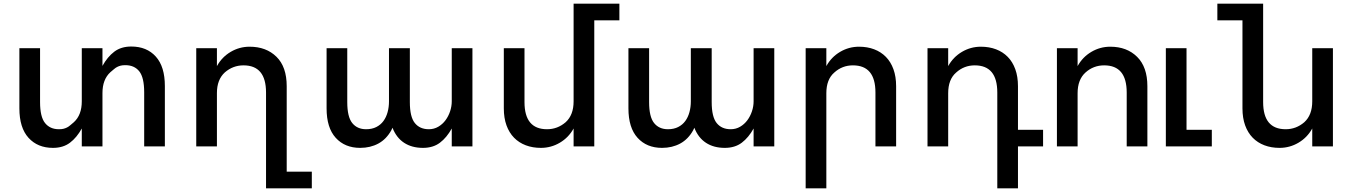

<svg xmlns="http://www.w3.org/2000/svg" viewBox="-20 -793 7335 1040"><path d="M691 -541Q775 -541 824 -486.5Q873 -432 873 -327V0H761V-293Q761 -373 734.5 -406.5Q708 -440 659 -440Q644 -440 634 -437.5Q624 -435 615 -430.5Q606 -426 597.5 -418.5Q589 -411 578 -402Q535 -363 535 -289V-1V0H423V-97Q396 -48 359 -20Q322 8 267 8Q184 8 134.5 -46.5Q85 -101 85 -206V-532H197V-240Q197 -160 224 -126.5Q251 -93 299 -93Q314 -93 324 -95.5Q334 -98 343 -102.5Q352 -107 360.5 -114.5Q369 -122 380 -131Q423 -170 423 -244V-531V-532H535V-436Q562 -485 599 -513Q636 -541 691 -541Z M1669 137V227H1421V-292Q1421 -439 1299 -439Q1242 -439 1198 -401Q1155 -362 1155 -289V0H1043V-532H1155V-435Q1182 -484 1229.5 -512Q1277 -540 1332 -540Q1422 -540 1477.5 -485.5Q1533 -431 1533 -326V137Z M2539 -532V0H2427V-97Q2400 -48 2363 -20Q2326 8 2271 8Q2211 8 2169 -19.5Q2127 -47 2106 -101L2100 -88Q2073 -39 2029.5 -15.5Q1986 8 1931 8Q1848 8 1798.5 -46.5Q1749 -101 1749 -206V-532H1861V-240Q1861 -160 1888 -126.5Q1915 -93 1963 -93Q1995 -93 2018.5 -105Q2042 -117 2057 -137.5Q2072 -158 2079.5 -185.5Q2087 -213 2087 -244V-532H2088H2199H2200V-240Q2200 -160 2227 -126.5Q2254 -93 2303 -93Q2331 -93 2354 -106.5Q2377 -120 2393 -141.5Q2409 -163 2418 -190Q2427 -217 2427 -244V-532Z M3335 -773V-683H3199V0H3087V-97Q3060 -48 3012.5 -20Q2965 8 2910 8Q2865 8 2828 -6Q2791 -20 2764.5 -47Q2738 -74 2723.5 -114Q2709 -154 2709 -206V-532H2821V-240Q2821 -93 2943 -93Q3000 -93 3044 -131Q3087 -170 3087 -244V-773Z M4174 -532V0H4062V-97Q4035 -48 3998 -20Q3961 8 3906 8Q3846 8 3804 -19.5Q3762 -47 3741 -101L3735 -88Q3708 -39 3664.5 -15.5Q3621 8 3566 8Q3483 8 3433.5 -46.5Q3384 -101 3384 -206V-532H3496V-240Q3496 -160 3523 -126.5Q3550 -93 3598 -93Q3630 -93 3653.5 -105Q3677 -117 3692 -137.5Q3707 -158 3714.5 -185.5Q3722 -213 3722 -244V-532H3723H3834H3835V-240Q3835 -160 3862 -126.5Q3889 -93 3938 -93Q3966 -93 3989 -106.5Q4012 -120 4028 -141.5Q4044 -163 4053 -190Q4062 -217 4062 -244V-532Z M4456 -288V227H4344V-532H4456V-435Q4483 -484 4530.5 -512Q4578 -540 4633 -540Q4678 -540 4715 -526Q4752 -512 4778.5 -485Q4805 -458 4819.5 -418Q4834 -378 4834 -326V0H4722V-292Q4722 -439 4600 -439Q4542 -439 4499 -400Q4456 -363 4456 -288Z M5630 0H5494V227H5382V-292Q5382 -439 5260 -439Q5202 -439 5159 -400Q5116 -363 5116 -288V0H5004V-532H5116V-435Q5143 -484 5190.5 -512Q5238 -540 5293 -540Q5338 -540 5375 -526Q5412 -512 5438.5 -485Q5465 -458 5479.5 -418Q5494 -378 5494 -326V-90H5630Z M5817 -288V0H5705V-532H5817V-435Q5844 -484 5891.5 -512Q5939 -540 5994 -540Q6084 -540 6139.5 -485Q6195 -430 6195 -326V0H6083V-292Q6083 -439 5961 -439Q5903 -439 5860 -400.5Q5817 -362 5817 -288ZM6544 -90V0H6295V-532H6407V-90Z M7200 -532V0H7088V-97Q7061 -48 7013.5 -20Q6966 8 6911 8Q6866 8 6829 -6Q6792 -20 6765.5 -47Q6739 -74 6724.5 -114Q6710 -154 6710 -206V-683H6574V-773H6822V-240Q6822 -93 6944 -93Q7001 -93 7045 -131Q7088 -170 7088 -244V-532Z"/></svg>

Font: Montserrat_am3
Style: Regular
Weight: 400
Designer: Julieta Ulanovsky
Foundry: Julieta Ulanovsky, Armenina letters added by Vahan Hovhannisyan
Version: Version 2.001